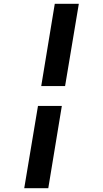

<svg xmlns="http://www.w3.org/2000/svg" viewBox="-20 -843 540 1006"><path d="M196 -392 267 -823H393L321 -392ZM107 143 179 -288H304L233 143Z"/></svg>

Font: Iosevka Slab Extrabold Oblique
Style: Regular
Weight: 800
Italic angle: -9°
Monospace: yes
Designer: Belleve Invis
Foundry: Belleve Invis
Version: Version 11.1.1; ttfautohint (v1.8.3)